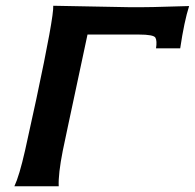

<svg xmlns="http://www.w3.org/2000/svg" viewBox="-20 -646 677 667"><path d="M637 -625Q620 -572 606 -478H522Q526 -504 520 -515Q514 -526 462 -526H284L236 -301Q230 -275 217.5 -214.5Q205 -154 198 -122Q182 -41 184 1H30Q47 -35 67 -123Q93 -241 106 -301Q167 -587 165 -626L429 -621Q491 -620 637 -625Z"/></svg>

Font: GFS Neohellenic Rg
Style: Bold Italic
Weight: 700
Italic angle: -12°
Designer: Designed by Takis Katsoulidis and George D. Matthiopoulos.
Foundry: Designed by Takis Katsoulidis and George D. Matthiopoulos.
Version: Version 1.0